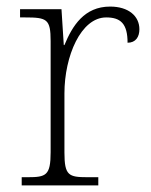

<svg xmlns="http://www.w3.org/2000/svg" viewBox="-20 -564 459 584"><path d="M46 0H279V-25H246C189 -25 176 -30 176 -100V-280C176 -393 226 -511 303 -511C347 -511 368 -492 368 -434C393 -434 404 -452 404 -475C404 -515 371 -544 315 -544C236 -544 200 -485 176 -427H174L167 -536H41V-511H56C123 -511 134 -506 134 -439V-101C134 -30 120 -25 64 -25H46Z"/></svg>

Font: Noto Serif Telugu ExtraLight
Style: Regular
Weight: 200
Designer: Jelle Bosma - Monotype Design Team
Foundry: Monotype Imaging Inc.
Version: Version 2.005